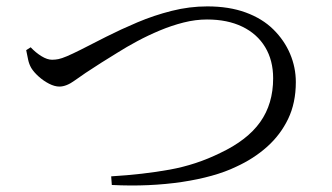

<svg xmlns="http://www.w3.org/2000/svg" viewBox="-20 -637 1040 601"><path d="M328 -85Q428 -91 511 -106Q594 -121 669 -158Q754 -198 794.5 -255Q835 -312 835 -392Q835 -448 810 -489.5Q785 -531 738.5 -553.5Q692 -576 628 -576Q592 -576 554.5 -566.5Q517 -557 480 -541.5Q443 -526 409.5 -508Q376 -490 347.5 -472Q319 -454 296 -440Q241 -405 214.5 -385.5Q188 -366 166 -366Q151 -366 133.5 -375Q116 -384 101 -397.5Q86 -411 78 -424Q71 -436 68 -450.5Q65 -465 62 -480L76 -489Q92 -472 110 -461Q128 -450 143 -450Q153 -450 163 -452Q173 -454 189.5 -461Q206 -468 232 -481Q267 -499 312.5 -522Q358 -545 410 -567Q462 -589 517.5 -603Q573 -617 629 -617Q697 -617 749 -598Q801 -579 835.5 -545Q870 -511 888 -468.5Q906 -426 906 -380Q906 -315 882 -265Q858 -215 816 -177.5Q774 -140 719 -115Q686 -99 643 -87Q600 -75 550 -67.5Q500 -60 444.5 -57.5Q389 -55 330 -58Z"/></svg>

Font: Noto Serif JP ExtraLight
Style: Regular
Weight: 400
Version: Version 2.003-H1;hotconv 1.1.1;makeotfexe 2.6.0